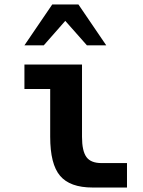

<svg xmlns="http://www.w3.org/2000/svg" viewBox="-20 -837 642 863"><path d="M214.8 -816.9H332.5L457.5 -633.3H370.6L273.4 -743.2L176.8 -633.3H89.8ZM396.5 5.9Q294.4 5.9 250 -46.9Q205.6 -99.1 205.6 -222.2V-437H89.8V-546.9H348.6V-222.2Q348.6 -158.2 368.7 -130.9Q388.2 -104 436.5 -104H550.8V5.9Z"/></svg>

Font: Hack
Style: Bold
Weight: 700
Monospace: yes
Designer: Christopher Simpkins
Foundry: Christopher Simpkins
Version: Version 2.017